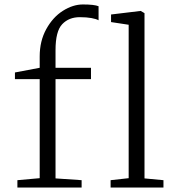

<svg xmlns="http://www.w3.org/2000/svg" viewBox="-20 -841 790 861"><path d="M158 -42V-486H47V-516L158 -537V-588Q158 -657 187.5 -710.5Q217 -764 262 -792.5Q307 -821 352 -821Q403 -821 422 -813V-750Q412 -756 390 -760Q368 -764 338 -764Q289 -764 259 -732.5Q229 -701 229 -616V-537H388V-486H229V-41L346 -33V0H58V-33ZM557 -42V-730L478 -742V-776L611 -792L628 -782V-41L713 -33V0H476V-33Z"/></svg>

Font: Martel UltraLight
Style: Regular
Weight: 250
Designer: Dan Reynolds
Foundry: Dan Reynolds
Version: Version 1.001; ttfautohint (v1.1) -l 5 -r 5 -G 72 -x 0 -D la